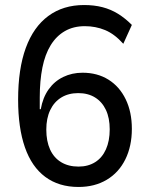

<svg xmlns="http://www.w3.org/2000/svg" viewBox="-20 -734 589 763"><path d="M292 9Q214 9 160 -31Q106 -71 79 -148.5Q52 -226 52 -338Q52 -460 82.5 -543.5Q113 -627 172 -670.5Q231 -714 314 -714Q354 -714 387 -705.5Q420 -697 448.5 -679.5Q477 -662 504 -635L470 -560Q435 -599 397.5 -614.5Q360 -630 317 -630Q272 -630 238 -610.5Q204 -591 181.5 -554.5Q159 -518 148.5 -465.5Q138 -413 138 -347V-300H142Q150 -346 173 -378.5Q196 -411 231 -428Q266 -445 308 -445Q367 -445 411 -417.5Q455 -390 479.5 -339.5Q504 -289 504 -222Q504 -153 478 -100.5Q452 -48 404 -19.5Q356 9 292 9ZM292 -72Q330 -72 358 -89.5Q386 -107 401 -140.5Q416 -174 416 -220Q416 -265 401 -297Q386 -329 358 -346.5Q330 -364 291 -364Q252 -364 223.5 -346.5Q195 -329 179.5 -296.5Q164 -264 164 -219Q164 -173 179 -140Q194 -107 223 -89.5Q252 -72 292 -72Z"/></svg>

Font: Nunito Sans 7pt SemiCondensed Medium
Style: Regular
Weight: 500
Width: 4
Designer: Vernon Adams
Foundry: Vernon Adams
Version: Version 3.101;gftools[0.9.27]